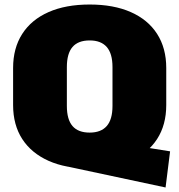

<svg xmlns="http://www.w3.org/2000/svg" viewBox="-20 -733 794 850"><path d="M254 -1 326 -128 733 -63 713 97ZM377 13Q271 13 195 -21Q119 -55 78.5 -117.5Q38 -180 38 -268V-432Q38 -520 78.5 -583Q119 -646 195 -679.5Q271 -713 377 -713Q483 -713 559 -679.5Q635 -646 675.5 -583Q716 -520 716 -432V-268Q716 -180 675.5 -117.5Q635 -55 559 -21Q483 13 377 13ZM377 -146Q427 -146 452.5 -175Q478 -204 478 -264V-436Q478 -496 452.5 -525Q427 -554 377 -554Q326 -554 301 -525Q276 -496 276 -436V-264Q276 -204 301 -175Q326 -146 377 -146Z"/></svg>

Font: Pathway Extreme SemiCondensed Black
Style: Regular
Weight: 900
Width: 4
Version: Version 1.001;gftools[0.9.26]